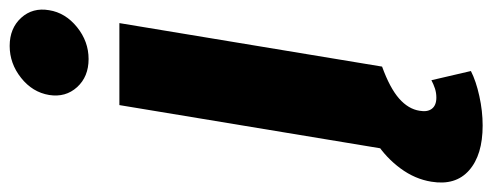

<svg xmlns="http://www.w3.org/2000/svg" viewBox="-391 -482 1023 399"><g transform="rotate(-90 120.5 -282.5)"><path d="M11.2 0 101.6 -545.9H272L181.6 0ZM59.1 209Q-2 209 -33.9 180.9Q-65.9 152.8 -57.6 102.5Q-52.2 68.4 -30 38.3Q-7.8 8.3 22.9 -11.7L181.6 0Q137.2 16.1 115.2 35.4Q93.3 54.7 89.8 78.1Q86.9 94.2 94 103.5Q101.1 112.8 117.2 112.8Q127 112.8 136 109.9Q145 106.9 153.3 102.5L172.4 184.6Q151.4 195.3 120.4 202.1Q89.4 209 59.1 209ZM197.3 -609.9Q160.6 -609.9 138.9 -633.8Q117.2 -657.7 122.6 -691.9Q128.4 -726.6 158.2 -750.2Q188 -773.9 224.6 -773.9Q261.2 -773.9 283 -750Q304.7 -726.1 298.8 -691.9Q293.5 -658.2 263.7 -634Q233.9 -609.9 197.3 -609.9Z"/></g></svg>

Font: Inter ExtraBold
Style: Italic
Weight: 800
Italic angle: -9.3988°
Designer: Rasmus Andersson
Foundry: rsms
Version: Version 4.001;git-66647c0bb